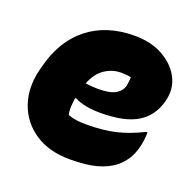

<svg xmlns="http://www.w3.org/2000/svg" viewBox="-106 -671 811 795"><g transform="rotate(20 300.0 -273.5)"><path d="M358 -560Q431 -560 483.5 -530.5Q536 -501 560 -454.5Q584 -408 571 -355L570 -350Q552 -280 495.5 -245.5Q439 -211 333 -211Q296 -211 266.5 -217Q237 -223 220 -233H214Q211 -213 210 -194Q209 -175 213 -158Q232 -151 251.5 -148.5Q271 -146 293 -146Q368 -146 423 -159Q478 -172 538 -202H544Q544 -166 535 -133Q526 -99 511 -77Q496 -55 476 -38Q445 -13 398.5 0Q352 13 280 13Q187 13 125 -28.5Q63 -70 39 -139Q15 -208 35 -290L39 -305Q70 -430 152.5 -495Q235 -560 358 -560ZM357 -397Q318 -397 285 -374.5Q252 -352 234 -305Q250 -303 263.5 -302Q277 -301 290 -301Q341 -301 365.5 -315Q390 -329 397 -354Q399 -366 400 -375.5Q401 -385 401 -393Q385 -397 357 -397Z"/></g></svg>

Font: Recursive Sn Csl St Blk
Style: Italic
Weight: 900
Italic angle: -15°
Version: Version 1.079;hotconv 1.0.112;makeotfexe 2.5.65598; ttfautoh